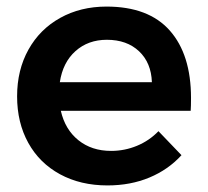

<svg xmlns="http://www.w3.org/2000/svg" viewBox="-20 -559 632 584"><path d="M561 -261Q561 -235 560 -222H165Q178 -165 218.5 -132.5Q259 -100 318 -100Q359 -100 396.5 -115.5Q434 -131 462 -160L532 -87Q492 -43 434.5 -19Q377 5 307 5Q225 5 162.5 -29Q100 -63 66 -124.5Q32 -186 32 -266Q32 -346 66.5 -408Q101 -470 163 -504.5Q225 -539 304 -539Q432 -539 496.5 -466Q561 -393 561 -261ZM442 -309Q440 -368 403 -403Q366 -438 305 -438Q248 -438 209.5 -403.5Q171 -369 162 -309Z"/></svg>

Font: Montserrat arm2 Medium
Style: Regular
Weight: 500
Designer: Julieta Ulanovsky
Foundry: Julieta Ulanovsky
Version: Version 6.000